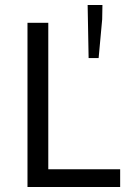

<svg xmlns="http://www.w3.org/2000/svg" viewBox="-20 -747 526 767"><path d="M89.8 -655.8H172.9V-70.8H460V0H89.8ZM334 -515.1 330.1 -727.1H389.2L388.2 -669.9L374 -515.1Z"/></svg>

Font: SourceSansPro-Regular
Style: Regular
Weight: 400
Designer: Paul D. Hunt
Foundry: Adobe Systems Incorporated
Version: Version 1.050;PS Version 1.000;hotconv 1.0.70;makeotf.lib2.5